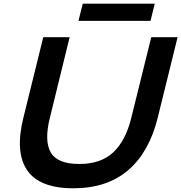

<svg xmlns="http://www.w3.org/2000/svg" viewBox="-20 -1012 984 1042"><path d="M943.8 -810.1 835.9 -373Q790 -186.5 675.5 -88.4Q561 9.8 377.9 9.8Q194.3 9.8 127.4 -88.1Q60.5 -186 106.9 -373L214.8 -810.1H357.9L251 -374Q219.2 -247.6 255.4 -184.8Q291.5 -122.1 410.2 -122.1Q526.9 -122.1 594.5 -185.1Q662.1 -248 692.9 -374L800.8 -810.1ZM819.8 -992.2 796.9 -898.9H405.8L429.2 -992.2Z"/></svg>

Font: Sinkin Sans 600 SemiBold Italic
Style: Regular
Weight: 600
Italic angle: -112°
Designer: Keith Bates
Foundry: K-Type
Version: Sinkin Sans (version 1.0)  by Keith Bates   •   © 2014   www